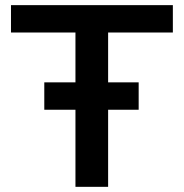

<svg xmlns="http://www.w3.org/2000/svg" viewBox="-20 -723 711 743"><path d="M272 0V-597.2H22.5V-703.1H648.9V-597.2H398.4V0ZM151.4 -298.3V-404.3H516.6V-298.3Z"/></svg>

Font: Schibsted Grotesk SemiBold
Style: Regular
Weight: 600
Designer: Bakken & Baeck AS, Henrik Kongsvoll
Foundry: Schibsted ASA
Version: Version 1.100;gftools[0.9.25]